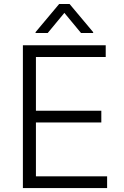

<svg xmlns="http://www.w3.org/2000/svg" viewBox="-20 -958 633 978"><path d="M223 -789.8 307.9 -892.4 392.8 -789.8H454.5V-794.4L334.5 -937.5H281.2L161.2 -794.4V-789.8ZM96.6 0H525.6V-59.7H163V-334.2H496.1V-393.8H163V-667.6H518.5V-727.3H96.6Z"/></svg>

Font: TID UI Light
Style: Regular
Weight: 300
Designer: The TID Project Authors
Foundry: Bakken & Bæck
Version: Version 1.001;hotconv 1.0.109;makeotfexe 2.5.65596